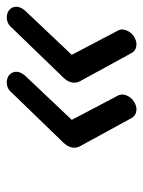

<svg xmlns="http://www.w3.org/2000/svg" viewBox="52 -549 423 567"><g transform="rotate(-90 263.5 -265.5)"><path d="M115 -241Q103 -265 125 -289L273 -442Q285 -457 304 -457Q315 -457 324 -451Q334 -443 335 -431Q336 -419 326 -406Q324 -403 318 -397L193 -265L263 -132Q271 -120 266 -105.5Q261 -91 248 -82Q235 -74 225 -74Q205 -74 197 -91ZM307 -241Q295 -265 317 -289L465 -442Q477 -457 496 -457Q507 -457 516 -451Q526 -443 527 -431Q528 -419 518 -406Q516 -403 510 -397L385 -265L455 -132Q463 -120 458 -105.5Q453 -91 440 -82Q427 -74 417 -74Q397 -74 389 -91Z"/></g></svg>

Font: Sepalumica Med
Style: Italic
Weight: 500
Italic angle: -12°
Designer: Julieta Ulanovsky
Foundry: Julieta Ulanovsky
Version: Version 7.200